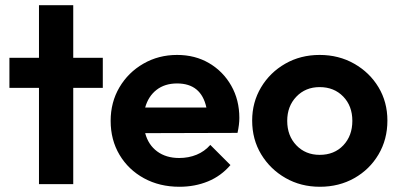

<svg xmlns="http://www.w3.org/2000/svg" viewBox="-20 -704 1527 734"><path d="M129 0V-368H16V-483H129V-684H260V-483H373V-368H260V0Z M666 10Q590 10 530.5 -22.5Q471 -55 437 -112Q403 -169 403 -242Q403 -313 436.5 -370Q470 -427 528 -460.5Q586 -494 657 -494Q726 -494 779.5 -462.5Q833 -431 864 -376.5Q895 -322 895 -253Q895 -228 888 -196L535 -195Q547 -150 581 -125Q615 -100 665 -100Q701 -100 731.5 -112.5Q762 -125 784 -150L861 -73Q825 -31 775 -10.5Q725 10 666 10ZM657 -385Q610 -385 578.5 -360.5Q547 -336 535 -293H769Q749 -385 657 -385Z M1203 10Q1130 10 1071.5 -23.5Q1013 -57 978.5 -114Q944 -171 944 -243Q944 -313 978 -370Q1012 -427 1070.5 -460.5Q1129 -494 1202 -494Q1275 -494 1334 -460.5Q1393 -427 1427 -370.5Q1461 -314 1461 -243Q1461 -171 1427 -113.5Q1393 -56 1334.5 -23Q1276 10 1203 10ZM1202 -112Q1258 -112 1292.5 -148.5Q1327 -185 1327 -242Q1327 -299 1292 -335Q1257 -371 1202 -371Q1148 -371 1113 -334.5Q1078 -298 1078 -242Q1078 -185 1113 -148.5Q1148 -112 1202 -112Z"/></svg>

Font: Outfit Semi Bold
Style: Regular
Weight: 600
Designer: Rodrigo Fuenzalida
Foundry: fragTYPE
Version: Version 1.000